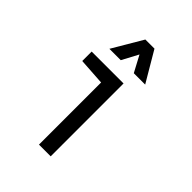

<svg xmlns="http://www.w3.org/2000/svg" viewBox="-189 -725 815 815"><g transform="rotate(45 219.0 -317.5)"><path d="M193.4 -373 72.3 -380.9V-437.5H263.7V0H193.4ZM332 -499H263.7L207 -605.5H242.2L185.5 -499H117.2L197.3 -634.8H252Z"/></g></svg>

Font: Sudo Variable
Style: Regular
Weight: 400
Monospace: yes
Designer: Jens Kutilek
Foundry: Jens Kutilek
Version: Version 0.040